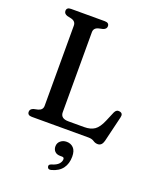

<svg xmlns="http://www.w3.org/2000/svg" viewBox="-172 -803 964 1170"><g transform="rotate(20 310.0 -217.5)"><path d="M307.5 -651.5 280 -645.5Q250 -637.5 250 -610V-91Q250 -50.5 301.5 -50.5H403.5Q445 -50.5 470.5 -68Q496 -85.5 516.5 -134L542.5 -195.5Q553 -218.5 574.5 -214Q599 -209.5 591.5 -181L551.5 -14.5Q542.5 19 516 19Q500 19 486.2 9.5Q472.5 0 449.5 0H82.5Q54 0 54 -23Q54 -41 75.5 -48.5L103 -54.5Q133 -62.5 133 -90V-610Q133 -637.5 103 -645.5L75.5 -651.5Q54 -659 54 -677Q54 -700 82.5 -700H300.5Q329.5 -700 329.5 -677Q329.5 -659 307.5 -651.5ZM327 164.5Q303.5 164.5 291.2 151.8Q279 139 279 119.5Q279 97.5 295.2 83.8Q311.5 70 335 70Q362 70 379.5 88Q397 106 397 144Q397 189.5 374.5 220.2Q352 251 305.5 263.5Q284.5 269.5 279.5 253Q275 237 295 231.5Q325.5 222.5 338.8 207.8Q352 193 352 177Q352 164.5 338.5 164.5Z"/></g></svg>

Font: Fraunces 9pt S050
Style: Regular
Weight: 400
Version: Version 1.000; ttfautohint (v1.8.3)